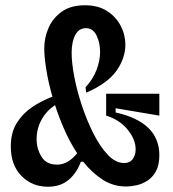

<svg xmlns="http://www.w3.org/2000/svg" viewBox="-20 -695 655 729"><path d="M162 14Q102 14 61.5 -27Q21 -68 21 -139Q21 -192 44 -228.5Q67 -265 103 -289Q139 -313 179 -328Q163 -384 155.5 -432.5Q148 -481 148 -511Q148 -552 164.5 -589.5Q181 -627 215 -651Q249 -675 303 -675Q352 -675 386 -653.5Q420 -632 438 -597.5Q456 -563 456 -525Q456 -474 422 -426Q388 -378 307 -343L305 -364Q333 -394 346.5 -429.5Q360 -465 360 -498Q360 -533 346.5 -560.5Q333 -588 306 -588Q280 -588 266 -562.5Q252 -537 252 -494Q252 -457 262 -404Q272 -351 291 -294Q310 -237 335 -187.5Q360 -138 389.5 -107Q419 -76 452 -76Q473 -76 484 -91Q495 -106 495 -128Q495 -166 464 -203.5Q433 -241 383 -256V-339H585V-256L419 -284V-268Q585 -231 585 -106Q585 -68 572 -44.5Q559 -21 539 -8.5Q519 4 498 8.5Q477 13 461 13Q412 14 370.5 -12.5Q329 -39 296 -81H287Q272 -39 241 -12.5Q210 14 162 14ZM119 -167Q119 -130 137.5 -100Q156 -70 196 -70Q237 -69 273 -113Q246 -154 225 -201.5Q204 -249 189 -296Q156 -274 137.5 -240Q119 -206 119 -167Z"/></svg>

Font: Bricolage Grotesque 12pt Condensed Medium
Style: Regular
Weight: 500
Width: 3
Designer: Mathieu Triay
Foundry: Atelier Triay
Version: Version 1.001; ttfautohint (v1.8.4.7-5d5b);gftools[0.9.33.de